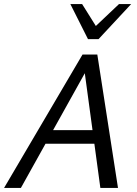

<svg xmlns="http://www.w3.org/2000/svg" viewBox="-25 -927 678 947"><path d="M470 0 387 -612H419L78 0H-5L382 -658H455L557 0ZM153 -218 190 -285H464L483 -218ZM409 -734 431 -783 562 -907H622L461 -734ZM409 -734 322 -907H380L457 -784L461 -734Z"/></svg>

Font: Ysabeau Office Medium
Style: Italic
Weight: 500
Italic angle: -12°
Designer: Christian Thalmann (Catharsis Fonts)
Version: Version 2.001;gftools[0.9.30]; featfreeze: tnum,lnum,ss02